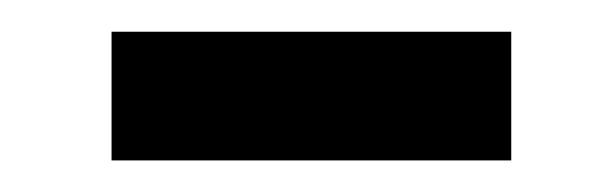

<svg xmlns="http://www.w3.org/2000/svg" viewBox="-20 -334 373 121"><path d="M50.3 -314H302.2V-232.9H50.3Z"/></svg>

Font: PT Astra Sans
Style: Italic
Weight: 400
Italic angle: -16°
Designer: A.Korolkova, I. Chaeva
Foundry: ParaType Ltd
Version: Version 1.001; ttfautohint (v1.6)